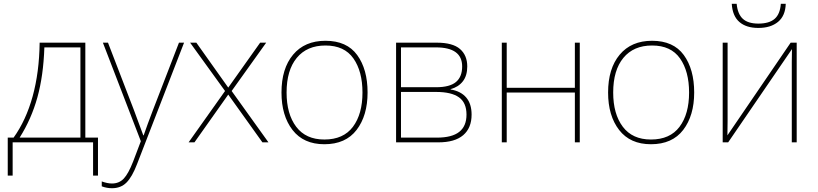

<svg xmlns="http://www.w3.org/2000/svg" viewBox="-20 -754 4331 1017"><path d="M432 -25H499V176H473V0H47V176H21V-25H52Q118 -117 153 -244Q188 -371 190 -528H432ZM215 -503Q210 -353 178 -238Q146 -123 84 -25H406V-503Z M552 -528 689 -172 739 -37H741Q761 -95 789 -168L928 -528H955L706 115Q680 183 650 213Q620 243 573 243Q546 243 519 233V207Q549 218 573 218Q611 218 635.5 192Q660 166 685 102L726 -6L525 -528Z M987 -528H1020L1189 -290L1358 -528H1390L1207 -272L1402 0H1370L1189 -253L1010 0H979L1172 -272Z M1698 10Q1588 10 1529.5 -65.5Q1471 -141 1471 -264Q1471 -391 1532.5 -464.5Q1594 -538 1704 -538Q1817 -538 1872 -462.5Q1927 -387 1927 -264Q1927 -142 1869 -66Q1811 10 1698 10ZM1698 -15Q1799 -15 1849.5 -82.5Q1900 -150 1900 -264Q1900 -376 1852 -444.5Q1804 -513 1704 -513Q1606 -513 1552 -447.5Q1498 -382 1498 -264Q1498 -150 1549 -82.5Q1600 -15 1698 -15Z M2367 -282V-280Q2421 -271 2449.5 -237.5Q2478 -204 2478 -147Q2478 -76 2433.5 -38Q2389 0 2302 0H2078V-528H2293Q2378 -528 2416.5 -494.5Q2455 -461 2455 -402Q2455 -353 2431.5 -323Q2408 -293 2367 -282ZM2289 -503H2104V-292H2290Q2362 -292 2395 -319.5Q2428 -347 2428 -402Q2428 -503 2289 -503ZM2290 -267H2104V-25H2294Q2374 -25 2412.5 -55.5Q2451 -86 2451 -147Q2451 -210 2411 -238.5Q2371 -267 2290 -267Z M2664 -289H3025V-528H3051V0H3025V-264H2664V0H2638V-528H2664Z M3428 10Q3318 10 3259.5 -65.5Q3201 -141 3201 -264Q3201 -391 3262.5 -464.5Q3324 -538 3434 -538Q3547 -538 3602 -462.5Q3657 -387 3657 -264Q3657 -142 3599 -66Q3541 10 3428 10ZM3428 -15Q3529 -15 3579.5 -82.5Q3630 -150 3630 -264Q3630 -376 3582 -444.5Q3534 -513 3434 -513Q3336 -513 3282 -447.5Q3228 -382 3228 -264Q3228 -150 3279 -82.5Q3330 -15 3428 -15Z M3834 -114Q3834 -68 3833 -37L4168 -528H4200V0H4174V-426Q4174 -465 4175 -494L3837 0H3808V-528H3834ZM3997 -606Q3933 -606 3896.5 -637.5Q3860 -669 3856 -734H3882Q3887 -680 3914.5 -654.5Q3942 -629 3997 -629Q4054 -629 4083 -654Q4112 -679 4116 -734H4142Q4140 -670 4101 -638Q4062 -606 3997 -606Z"/></svg>

Font: Noto Sans UI Thin
Style: Regular
Weight: 250
Designer: Monotype Design Team
Foundry: Monotype Imaging Inc.
Version: Version 1.001